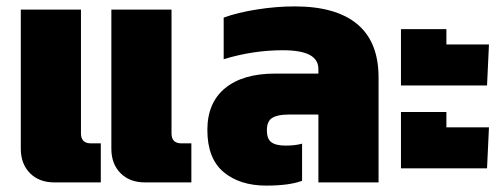

<svg xmlns="http://www.w3.org/2000/svg" viewBox="-20 -570 1573 600"><path d="M45 -105V-540H233V-153Q233 -122 264 -122H295V0H150Q102 0 73.5 -29Q45 -58 45 -105ZM328 -105V-540H516V-153Q516 -122 547 -122H578V0H433Q385 0 356.5 -29Q328 -58 328 -105Z M628 -164Q628 -249 683.5 -294.5Q739 -340 839 -340H975V-354Q975 -384 947.5 -398.5Q920 -413 864 -413Q771 -413 679 -385V-515Q723 -531 783.5 -540.5Q844 -550 901 -550Q1030 -550 1096.5 -494.5Q1163 -439 1163 -328V0H975V-212H882Q847 -212 830.5 -201.5Q814 -191 814 -163Q814 -136 828 -125.5Q842 -115 873 -115Q902 -115 924 -121V-5Q884 10 812 10Q729 10 678.5 -32.5Q628 -75 628 -164Z M1233 -479H1375V-431H1508L1502 -303H1233ZM1233 -220H1375V-172H1508L1502 -44H1233Z"/></svg>

Font: Kanit Bold
Style: Regular
Weight: 700
Designer: Katatrad Team
Foundry: CadsonDemak
Version: Version 1.000